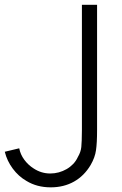

<svg xmlns="http://www.w3.org/2000/svg" viewBox="-20 -770 510 804"><path d="M386.5 -750V-226Q386.5 -171 382 -141Q378 -111 359.5 -79Q332.5 -33.5 289.8 -9.5Q247 14.5 192.5 14.5Q134.5 14.5 90.5 -12.5Q57.5 -31.5 33.5 -63.8Q9.5 -96 0 -134.5L60.5 -149Q65.5 -123 81.8 -101Q98 -79 121 -64.5Q153 -43.5 190.5 -43.5Q208.5 -43.5 226 -48.2Q243.5 -53 258.8 -61.8Q274 -70.5 286.2 -83.2Q298.5 -96 306 -112.5Q312.5 -123.5 316 -134Q319.5 -144.5 320.5 -154.5Q321.5 -164.5 322.2 -182.5Q323 -200.5 323 -226V-750Z"/></svg>

Font: Russisch Sans Light
Style: Regular
Weight: 300
Designer: Michael Sharanda (font) & Cristiano Sobral (main changes)
Foundry: Michael Sharanda
Version: Version 2.00;September 8, 2020;FontCreator 13.0.0.2681 64-bi